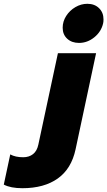

<svg xmlns="http://www.w3.org/2000/svg" viewBox="-210 -760 565 1011"><path d="M120 -614Q120 -647 138.5 -676Q157 -705 187 -722.5Q217 -740 250 -740Q288 -740 311.5 -717Q335 -694 335 -658Q335 -644 333 -637Q323 -593 286.5 -563.5Q250 -534 206 -534Q168 -534 144 -556Q120 -578 120 -614ZM-190 212 -156 53Q-129 68 -88 68Q-57 68 -36 51.5Q-15 35 -8 1L95 -480H296L188 26Q166 129 94 180Q22 231 -92 231Q-154 231 -190 212Z"/></svg>

Font: Prompt ExtraBold
Style: Italic
Weight: 800
Italic angle: -12°
Designer: Katatrad Team
Foundry: CadsonDemak
Version: Version 1.001